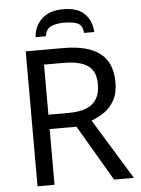

<svg xmlns="http://www.w3.org/2000/svg" viewBox="-60 -965 743 1012"><g transform="rotate(-5 311.0 -459.0)"><path d="M294 -714Q427 -714 490.5 -663.5Q554 -613 554 -511Q554 -454 533 -416Q512 -378 479.5 -355.5Q447 -333 411 -320L607 0H502L329 -295H187V0H97V-714ZM289 -636H187V-371H294Q381 -371 421 -405.5Q461 -440 461 -507Q461 -577 419 -606.5Q377 -636 289 -636ZM313 -918Q387 -918 424.5 -882Q462 -846 466 -784H412Q408 -825 382.5 -836Q357 -847 311 -847Q272 -847 243.5 -835Q215 -823 210 -784H155Q160 -844 200.5 -881Q241 -918 313 -918Z"/></g></svg>

Font: Noto Sans Living
Style: Regular
Weight: 400
Designer: Monotype Design Team
Foundry: Monotype Imaging Inc.
Version: Version 2.013; ttfautohint (v1.8.4.7-5d5b)